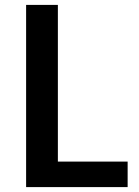

<svg xmlns="http://www.w3.org/2000/svg" viewBox="-20 -763 568 783"><path d="M86.5 0V-743H216V-104H500.5V0Z"/></svg>

Font: Merriweather Sans Medium
Style: Regular
Weight: 500
Designer: Eben Sorkin
Foundry: Eben Sorkin
Version: Version 2.001